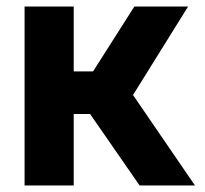

<svg xmlns="http://www.w3.org/2000/svg" viewBox="-20 -566 626 586"><path d="M575 0 386 -276 554 -546H390L264 -348H205V-546H55V0H205V-218H255L406 0Z"/></svg>

Font: Plus Jakarta Sans ExtraBold
Style: Regular
Weight: 800
Designer: Gumpita Rahayu
Foundry: Tokotype
Version: Version 2.071;gftools[0.9.30]